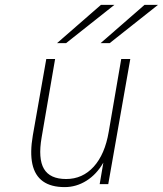

<svg xmlns="http://www.w3.org/2000/svg" viewBox="-20 -752 665 784"><path d="M244 12Q188.5 12 155.5 -11.5Q122.5 -35 112.2 -82Q102 -129 114 -199L169 -511H205L150 -191Q135 -104 159.5 -62.5Q184 -21 250 -21Q317 -21 362.8 -71.5Q408.5 -122 424 -214L475 -511H512L422 0H387L402 -88Q374.5 -40 333 -14Q291.5 12 244 12ZM391 -576 570 -732H625L428 -576ZM213 -576 392 -732H447L250 -576Z"/></svg>

Font: Overpass Thin
Style: Italic
Weight: 250
Italic angle: -10°
Designer: Delve Withrington, Dave Bailey, Thomas Jockin
Foundry: Delve Fonts LLC
Version: Version 4.000